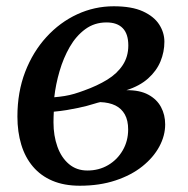

<svg xmlns="http://www.w3.org/2000/svg" viewBox="-20 -582 598 612"><path d="M234.5 10Q184.5 10 147.2 -5.8Q110 -21.5 85 -51Q60 -80.5 47.8 -121Q35.5 -161.5 35.5 -210.5Q35.5 -288.5 60.2 -352.8Q85 -417 128 -464Q171 -511 226.2 -536.5Q281.5 -562 342.5 -562Q400 -562 435.5 -545.8Q471 -529.5 487.5 -503.8Q504 -478 504 -449Q504 -416.5 491.5 -386.2Q479 -356 452.2 -332Q425.5 -308 383 -294.5Q425.5 -295 452.8 -280.2Q480 -265.5 493.2 -240.8Q506.5 -216 506.5 -185.5Q506.5 -149.5 487.8 -114.8Q469 -80 433.8 -51.8Q398.5 -23.5 348 -6.8Q297.5 10 234.5 10ZM258.5 -38.5Q295.5 -38.5 324.8 -55.8Q354 -73 371.2 -102.8Q388.5 -132.5 388.5 -169.5Q388.5 -198 378 -217Q367.5 -236 347.8 -245.8Q328 -255.5 299.5 -256.5Q292 -255 281 -251.5Q270 -248 256.8 -244.5Q243.5 -241 229 -238Q212 -234.5 192.8 -231.2Q173.5 -228 151.5 -226Q151 -218 150.8 -209.5Q150.5 -201 150.5 -192Q150.5 -149.5 163 -114.5Q175.5 -79.5 199.8 -59Q224 -38.5 258.5 -38.5ZM153 -272Q170.5 -273.5 186 -276Q201.5 -278.5 216.8 -283Q232 -287.5 248 -293.5Q290 -308.5 321.8 -328Q353.5 -347.5 371.2 -374.5Q389 -401.5 389 -437Q389 -474 371.2 -492.2Q353.5 -510.5 319.5 -510.5Q281 -510.5 251.8 -489Q222.5 -467.5 202.2 -432.2Q182 -397 169.8 -355Q157.5 -313 153 -272Z"/></svg>

Font: Merriweather 36pt Medium
Style: Italic
Weight: 500
Italic angle: -7.8°
Version: Version 2.101